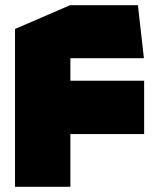

<svg xmlns="http://www.w3.org/2000/svg" viewBox="-20 -722 611 742"><path d="M252 -204 39 -410H537V-204ZM38 0V-410H39L252 -204V0ZM38 -410V-610L251 -702H252V-410ZM252 -497V-702H513L536 -498V-497Z"/></svg>

Font: Foldit ExtraBold
Style: Regular
Weight: 800
Version: Version 1.003